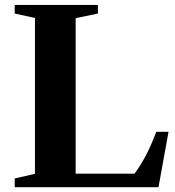

<svg xmlns="http://www.w3.org/2000/svg" viewBox="-20 -782 732 802"><path d="M41.5 0V-36.5L126 -56V-707L41.5 -725.5V-761.5H389V-725.5L296 -706V-56.5H542Q571.5 -97.5 592.8 -139.2Q614 -181 632.5 -231.5H684L642 0Z"/></svg>

Font: Libre Caslon Text
Style: Regular
Weight: 400
Designer: Pablo Impallari, Rodrigo Fuenzalida, Katja Schimmel
Foundry: Pablo Impallari, Rodrigo Fuenzalida
Version: Version 2.000